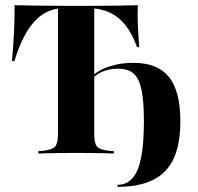

<svg xmlns="http://www.w3.org/2000/svg" viewBox="-20 -591 763 739"><path d="M227.4 -559.7Q192.7 -559.7 163.7 -546.4Q134.7 -533.1 111.3 -506.9Q87.9 -480.6 69 -442.7Q50 -404.8 35.5 -355.6H25.8Q31.5 -412.9 33.9 -466.5Q36.3 -520.2 36.3 -571Q68.5 -570.2 115.7 -569.4Q162.9 -568.5 233.9 -568.5H329.8Q395.2 -568.5 437.9 -569.4Q480.6 -570.2 510.5 -571Q508.9 -536.3 510.5 -496Q512.1 -455.6 516.1 -409.7H507.3Q489.5 -460.5 462.9 -494Q436.3 -527.4 400.4 -543.5Q364.5 -559.7 318.5 -559.7ZM262.9 -2.4Q233.9 -2.4 208.5 -2Q183.1 -1.6 162.5 -1.2Q141.9 -0.8 127.4 0V-8.9L150 -11.3Q183.1 -15.3 193.1 -28.2Q203.2 -41.1 203.2 -78.2V-201.6H342.7V-78.2Q342.7 -41.1 352.4 -28.2Q362.1 -15.3 395.2 -11.3L418.5 -8.9V0Q404 -0.8 383.5 -1.2Q362.9 -1.6 337.5 -2Q312.1 -2.4 283.9 -2.4H272.6ZM203.2 -201.6V-562.9H342.7V-201.6ZM432.3 128.2V120.2Q467.7 120.2 490.3 94.4Q512.9 68.5 523.4 14.5Q533.9 -39.5 533.9 -125Q533.9 -201.6 524.6 -245.6Q515.3 -289.5 494 -308.1Q472.6 -326.6 434.7 -326.6Q373.4 -326.6 334.7 -288.7V-296.8Q357.3 -321 400.4 -335.1Q443.5 -349.2 492.7 -349.2Q586.3 -349.2 630.2 -294.8Q674.2 -240.3 674.2 -125Q674.2 -37.1 648.8 18.5Q623.4 74.2 569.8 101.2Q516.1 128.2 432.3 128.2Z"/></svg>

Font: Playfair 144pt SemiCondensed ExtraBold
Style: Regular
Weight: 800
Width: 4
Designer: Claus Eggers Sørensen
Foundry: Claus Eggers Sørensen
Version: Version 2.203